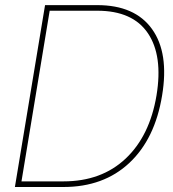

<svg xmlns="http://www.w3.org/2000/svg" viewBox="-20 -748 691 768"><path d="M233.9 0H39.6L160.2 -727.5H369.1Q519.5 -727.5 588.1 -631.8Q656.7 -536.1 628.4 -366.2Q600.1 -192.4 497.3 -96.2Q394.5 0 233.9 0ZM65.9 -22.5H233.9Q385.7 -22.5 482.4 -113.5Q579.1 -204.6 606 -366.2Q632.3 -525.4 571.5 -615.2Q510.7 -705.1 369.1 -705.1H178.7Z"/></svg>

Font: Inter Display Thin
Style: Italic
Weight: 100
Italic angle: -9.39999°
Designer: Rasmus Andersson
Foundry: rsms
Version: Version 4.000;git-a52131595